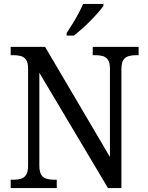

<svg xmlns="http://www.w3.org/2000/svg" viewBox="-20 -951 746 971"><path d="M34 0V-42H47Q69 -42 86 -47Q103 -52 112.5 -67.5Q122 -83 122 -114V-604Q122 -634 112 -648.5Q102 -663 85.5 -667.5Q69 -672 48 -672H34V-714H208L536 -157V-604Q536 -634 526 -648.5Q516 -663 499.5 -667.5Q483 -672 463 -672H449V-714H681V-672H668Q647 -672 630 -667Q613 -662 603.5 -647Q594 -632 594 -600V0H526L179 -583V-114Q179 -83 188.5 -67.5Q198 -52 215 -47Q232 -42 253 -42H267V0ZM317 -784Q332 -806 347.5 -831.5Q363 -857 377 -883Q391 -909 400 -931H503V-921Q494 -908 477 -888.5Q460 -869 438.5 -847Q417 -825 395 -805.5Q373 -786 354 -771H317Z"/></svg>

Font: Noto Serif Thai SemiCondensed
Style: Regular
Weight: 400
Width: 4
Designer: Monotype Design Team
Foundry: Monotype Imaging Inc.
Version: Version 2.002